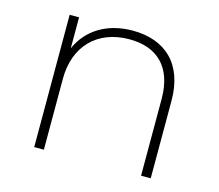

<svg xmlns="http://www.w3.org/2000/svg" viewBox="-81 -626 833 729"><g transform="rotate(15 335.5 -262.0)"><path d="M357 -524C255 -524 180 -476 146 -398V-520H109V0H147V-279C147 -406 226 -489 353 -489C464 -489 529 -425 529 -302V0H567V-305C567 -449 485 -524 357 -524Z"/></g></svg>

Font: Montserrat-Alt1 ExtLt
Style: Regular
Weight: 200
Designer: Differentunic
Foundry: Differentunic
Version: Version 7.222